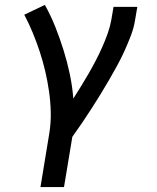

<svg xmlns="http://www.w3.org/2000/svg" viewBox="-20 -558 640 783"><path d="M145 205 181 -14Q188 -57 187 -100Q186 -143 180 -185Q174 -227 164.5 -267.5Q155 -308 142 -347.5Q129 -387 113.5 -424.5Q98 -462 79 -498L163 -538Q187 -495 205.5 -448.5Q224 -402 239 -354Q254 -306 264.5 -256.5Q275 -207 279 -156Q295 -181 311 -207Q327 -233 342 -259Q357 -285 371 -312Q385 -339 397 -366Q409 -393 419 -421Q429 -449 434 -477L443 -530H540L531 -477Q526 -445 514 -413.5Q502 -382 488 -351Q474 -320 457.5 -290Q441 -260 424 -230.5Q407 -201 389 -172Q371 -143 352.5 -114Q334 -85 314.5 -56.5Q295 -28 275 0L241 205Z"/></svg>

Font: Iosevka Slab Medium Extended
Style: Italic
Weight: 500
Width: 7
Italic angle: -9°
Monospace: yes
Designer: Belleve Invis
Foundry: Belleve Invis
Version: Version 11.1.0; ttfautohint (v1.8.3)